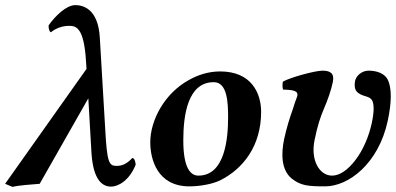

<svg xmlns="http://www.w3.org/2000/svg" viewBox="-28 -718 1546 750"><path d="M502 -75C501 -84 499 -99 489 -101C465 -75 446 -70 427 -70C398 -70 390 -82 383 -214L362 -569C356 -687 293 -698 266 -698C231 -698 187 -655 162 -619C161 -606 165 -594 171 -592C191 -609 219 -617 241 -617C266 -617 300 -616 308 -478L310 -449L-8 0L21 12C43 6 102 2 127 0L317 -334L329 -126C334 -33 361 11 406 11C432 11 477 -11 502 -75Z M559 -162C559 -98 585 10 712 10C753 10 803 1 833 -14C920 -58 992 -146 992 -281C992 -353 955 -439 832 -439C786 -439 744 -425 709 -405C615 -353 559 -249 559 -162ZM688 -170C688 -270 706 -397 807 -397C860 -397 863 -318 863 -260C863 -177 851 -32 747 -32C718 -32 688 -58 688 -170Z M1487 -248C1502 -319 1503 -375 1486 -408C1474 -431 1444 -442 1412 -442C1384 -442 1363 -421 1359 -402C1356 -387 1357 -370 1365 -361C1374 -350 1390 -345 1397 -343C1406 -340 1421 -337 1427 -323C1433 -308 1434 -283 1424 -236C1413 -186 1391 -132 1359 -91C1331 -55 1300 -32 1269 -32C1220 -32 1184 -92 1201 -172C1212 -226 1223 -260 1238 -295C1252 -327 1265 -364 1272 -397C1279 -430 1264 -442 1232 -442C1202 -442 1104 -415 1077 -399C1075 -389 1075 -374 1078 -368C1117 -367 1141 -364 1132 -339C1126 -324 1123 -314 1115 -289C1103 -256 1092 -220 1082 -175C1070 -118 1070 -55 1111 -21C1146 7 1174 10 1242 10C1333 10 1451 -78 1487 -248Z"/></svg>

Font: Libertinus Serif
Style: Bold Italic
Weight: 700
Italic angle: -12°
Designer: Philipp H. Poll, Khaled Hosny
Foundry: Caleb Maclennan
Version: Version 7.050;RELEASE